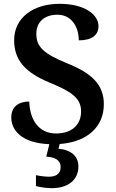

<svg xmlns="http://www.w3.org/2000/svg" viewBox="-20 -744 606 1004"><path d="M251 240C336 240 390 197 390 126C390 73 351 39 286 34L292 9C434 -1 523 -79 523 -199C523 -299 463 -360 333 -412C205 -464 170 -501 170 -567C170 -630 213 -667 280 -667C359 -667 392 -597 392 -533C461 -533 495 -561 495 -607C495 -666 426 -724 291 -724C156 -724 54 -653 54 -534C54 -432 108 -366 242 -311C356 -264 404 -230 404 -161C404 -92 356 -46 273 -46C188 -46 136 -111 133 -213C80 -213 39 -188 39 -130C39 -62 94 4 238 10L222 75C265 78 297 91 297 130C297 164 274 180 236 180C218 180 192 177 168 172V229C192 236 230 240 251 240Z"/></svg>

Font: Noto Serif Lao SemiBold
Style: Regular
Weight: 600
Designer: Monotype Design Team
Foundry: Monotype Imaging Inc.
Version: Version 2.003